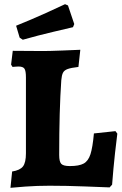

<svg xmlns="http://www.w3.org/2000/svg" viewBox="-20 -888 582 918"><path d="M38 -68Q76 -74 90 -92.5Q104 -111 104 -155V-518Q104 -549 97 -559.5Q90 -570 68 -570Q59 -570 51 -569Q43 -568 40 -568L33 -579L41 -645L187 -644Q216 -644 279.5 -646.5Q343 -649 364 -650L355 -568Q320 -564 303.5 -558Q287 -552 281 -540Q275 -528 273 -504Q263 -360 263 -147Q263 -115 273 -104.5Q283 -94 314 -94Q358 -94 380 -106Q402 -118 412.5 -150.5Q423 -183 429 -250L532 -261L541 -249Q538 -229 530 -156.5Q522 -84 516 -5L504 8Q477 7 387.5 3.5Q298 0 217 0Q158 0 102 4Q46 8 30 10ZM74 -708 57 -765Q129 -794 200 -826Q271 -858 291 -868L305 -862L335 -773L329 -758Q308 -753 235.5 -736Q163 -719 89 -698Z"/></svg>

Font: Alegreya ExtraBold
Style: Regular
Weight: 800
Designer: Juan Pablo del Peral
Foundry: Huerta Tipografica
Version: Version 2.007; ttfautohint (v1.6)